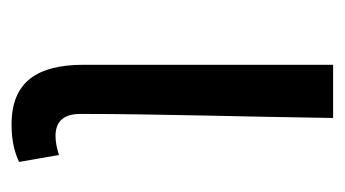

<svg xmlns="http://www.w3.org/2000/svg" viewBox="-152 -431 596 332"><g transform="rotate(90 146.0 -265.0)"><path d="M195 13C226 13 245 7 260 0L248 -69C236 -65 225 -63 215 -63C192 -63 177 -75 177 -106C177 -237 182 -396 184 -543H92V-112C92 -32 121 13 195 13Z"/></g></svg>

Font: GenYoGothic2 TW R
Style: Regular
Weight: 400
Version: Version 2.100;PS 2.1;hotconv 16.6.51;makeotf.lib2.5.65220 DE